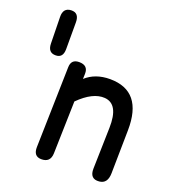

<svg xmlns="http://www.w3.org/2000/svg" viewBox="-144 -886 909 1018"><g transform="rotate(20 310.5 -376.5)"><path d="M83 -777.8Q127.9 -779.3 127.9 -726.1V-575.2Q127.9 -524.9 86.4 -524.9Q43 -524.4 42 -574.7L39.1 -725.1Q38.1 -775.9 83 -777.8ZM216.8 -534.2Q268.1 -534.2 266.6 -485.8Q266.1 -471.7 265.6 -457Q318.8 -505.4 401.9 -505.4Q586.4 -504.9 583 -282.7L579.1 -38.6Q578.1 20.5 532.2 24.4Q479 29.3 480.5 -29.8L486.3 -261.2Q489.7 -396 409.2 -401.9Q341.3 -406.7 263.7 -329.1L255.9 -33.7Q254.4 19.5 202.1 18.6Q158.2 17.6 159.7 -34.7L170.9 -488.8Q171.9 -534.2 216.8 -534.2Z"/></g></svg>

Font: Comic Relief LRS
Style: Regular
Weight: 400
Designer: Jeff Davis
Foundry: Loudifier
Version: Version 1.0